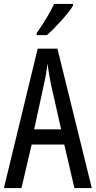

<svg xmlns="http://www.w3.org/2000/svg" viewBox="-20 -963 490 983"><path d="M354 -934V-943H257C236 -898 206 -848 168 -794V-783H220C261 -819 329 -892 354 -934ZM361 0H450L274 -714H173L0 0H90L142 -223H309ZM240 -535 293 -301H155L206 -536C214 -571 220 -607 223 -638C227 -607 233 -572 240 -535Z"/></svg>

Font: Noto Sans Sinhala UI ExtraCondensed
Style: Regular
Weight: 400
Width: 2
Designer: Jelle Bosma - Monotype Design Team
Foundry: Monotype Imaging Inc.
Version: Version 2.006